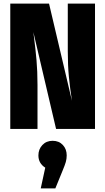

<svg xmlns="http://www.w3.org/2000/svg" viewBox="-20 -715 584 1065"><path d="M507 0H291L165 -537L168 -513Q177 -444 182.5 -381.5Q188 -319 188 -244V0H37V-695H252L379 -156Q368 -228 362 -290.5Q356 -353 356 -431V-695H507ZM350 147Q350 166 345 183.5Q340 201 327 232L287 330H206L231 215Q193 191 193 147Q193 113 215 89.5Q237 66 272 66Q307 66 328.5 89Q350 112 350 147Z"/></svg>

Font: Fira Sans Extra Condensed ExtraBold
Style: Regular
Weight: 800
Width: 1
Designer: Carrois Corporate & Edenspiekermann AG
Foundry: Carrois Corporate GbR & Edenspiekermann AG
Version: Version 4.203